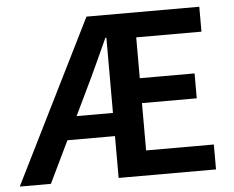

<svg xmlns="http://www.w3.org/2000/svg" viewBox="-53 -711 936 768"><g transform="rotate(-5 415.5 -327.0)"><path d="M297 -365C328 -428 358 -496 389 -563H393V-261H247ZM-4 0H121L202 -168H393V0H784V-100H512V-290H732V-390H512V-554H774V-654H321Z"/></g></svg>

Font: Source Sans Pro Semibold
Style: Regular
Weight: 600
Designer: Paul D. Hunt
Foundry: Adobe Systems Incorporated
Version: Version 3.006;hotconv 1.0.111;makeotfexe 2.5.65597